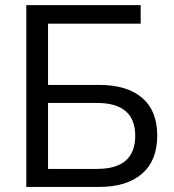

<svg xmlns="http://www.w3.org/2000/svg" viewBox="-20 -739 686 759"><path d="M84 0V-718.8H536.1V-645.5H169.9V-403.3H372.1Q482.4 -403.3 542 -352.1Q601.6 -300.8 601.6 -203.1Q601.6 -104.5 541.5 -52.2Q481.4 0 371.1 0ZM169.9 -71.3H363.3Q514.6 -71.3 514.6 -202.1Q514.6 -332 363.3 -332H169.9Z"/></svg>

Font: Min Sans
Style: Regular
Weight: 400
Designer: Jinseong-Kim, NotoSansCJK, Nunito
Foundry: Jinseong-Kim
Version: Version 1.400;Glyphs 3.1.2 (3151)